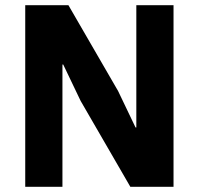

<svg xmlns="http://www.w3.org/2000/svg" viewBox="-20 -718 764 738"><path d="M290 -330 223 -470H220V0H77V-698H243L434 -368L501 -228H504V-698H647V0H481Z"/></svg>

Font: Aneliza ExtraBold
Style: Regular
Weight: 800
Designer: Mike Abbink, Paul van der Laan, Pieter van Rosmalen
Foundry: Bold Monday
Version: Version 3.001;September 8, 2019;FontCreator 11.5.0.2425 64-b